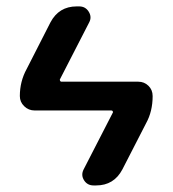

<svg xmlns="http://www.w3.org/2000/svg" viewBox="-20 -560 540 600"><path d="M87.9 -214.8Q69.3 -214.8 55.7 -228Q42 -241.2 42 -259.8Q42 -305.7 63.5 -344.7L137.7 -490.2Q164.1 -540 219.7 -540H227.5Q247.1 -540 257.3 -523.4Q267.6 -506.8 258.8 -490.2L168 -313.5Q166 -311.5 167.5 -308.1Q168.9 -304.7 171.9 -304.7H412.1Q430.7 -304.7 443.8 -292Q457 -279.3 457 -259.8Q457 -211.9 436.5 -174.8L362.3 -30.3Q335.9 19.5 280.3 19.5H272.5Q252.9 19.5 242.7 3.4Q232.4 -12.7 241.2 -30.3L332 -207Q334 -209 332.5 -211.9Q331.1 -214.8 328.1 -214.8Z"/></svg>

Font: Rounded Mgen+ 2m medium
Style: Regular
Weight: 500
Designer: [Source Han Sans]
Ryoko NISHIZUKA  (kana & ideographs); Paul D. Hunt (Latin, Greek & Cyrillic); Wenlong ZHANG  (bopomofo
Version: Version 1.059.20150602